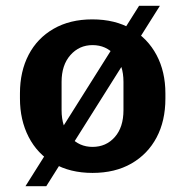

<svg xmlns="http://www.w3.org/2000/svg" viewBox="-20 -588 640 664"><path d="M300 10Q222 10 165.5 -23Q109 -56 79 -114.5Q49 -173 49 -247V-265Q49 -341 79 -398.5Q109 -456 165.5 -488.5Q222 -521 299 -521Q378 -521 434.5 -488Q491 -455 521.5 -397.5Q552 -340 552 -265V-247Q552 -170 521.5 -112.5Q491 -55 434.5 -22.5Q378 10 300 10ZM300 -80Q347 -80 377 -114Q407 -148 407 -207V-305Q407 -363 377 -397.5Q347 -432 300 -432Q254 -432 223.5 -397.5Q193 -363 193 -305V-207Q193 -148 223.5 -114Q254 -80 300 -80ZM68 56 461 -568H533L140 56Z"/></svg>

Font: Chivo Mono SemiBold
Style: Regular
Weight: 600
Monospace: yes
Designer: Hector Gatti
Foundry: Omnibus-Type
Version: Version 1.008